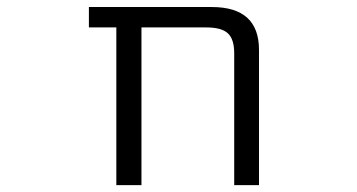

<svg xmlns="http://www.w3.org/2000/svg" viewBox="-20 -540 1040 560"><path d="M663.1 -384.8Q663.1 -425.8 644.5 -442.9Q626 -460 582 -460H392.6V0H319.3V-460H239.3V-519.5H597.7Q735.4 -519.5 735.4 -394.5V0H663.1Z"/></svg>

Font: GenEi Gothic M SemiLight
Style: Regular
Weight: 350
Designer: o_tamon (Modified); [Source Han Sans]
Ryoko NISHIZUKA  (kana & ideographs); Paul D. Hunt (Latin, Greek & Cyrillic); Wenl
Version: Version 1.1a;Original Version 1.004